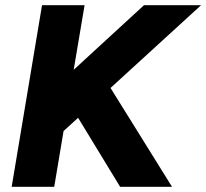

<svg xmlns="http://www.w3.org/2000/svg" viewBox="-20 -720 795 740"><path d="M142 -700H306L264 -451L535 -700H755L406 -381L643 0H443L281 -266L225 -215L189 0H25Z"/></svg>

Font: Oak Sans ExtraBold
Style: Italic
Weight: 800
Italic angle: -9.49998°
Foundry: Erik Kennedy, Walven
Version: Version 1.000